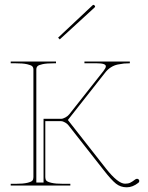

<svg xmlns="http://www.w3.org/2000/svg" viewBox="-20 -778 619 805"><path d="M223.6 -620.1 367.7 -755.4Q372.1 -759.8 376 -755.4Q380.9 -751 377 -747.1L230.5 -612.8ZM24.9 0V-7.3H44.9Q77.1 -7.3 94.5 -11.5Q111.8 -15.6 116 -21Q120.1 -26.4 120.1 -35.2V-486.3Q120.1 -494.6 115.5 -499.8Q110.8 -504.9 93.5 -508.8Q76.2 -512.7 44.9 -512.7H24.9V-520H214.8V-512.7H207.5Q175.8 -512.7 158.7 -509Q141.6 -505.4 137 -500.2Q132.3 -495.1 132.3 -486.3V-12.7H162.6V-279.8H235.8Q243.7 -279.8 254.2 -285.6Q264.6 -291.5 270 -298.3L413.6 -480Q423.8 -493.2 423.8 -500Q423.8 -512.7 385.7 -512.7H334V-520H524.4V-512.7Q510.3 -512.7 500 -511.7Q489.7 -510.7 474.1 -507.6Q458.5 -504.4 445.1 -495.8Q431.6 -487.3 421.4 -474.1L264.6 -274.9L424.3 -71.3Q474.6 -7.8 504.4 -7.8Q517.6 -7.8 526.1 -12Q534.7 -16.1 547.4 -25.9Q550.8 -28.3 554.7 -28.3Q558.6 -28.3 561.3 -25.6Q564 -22.9 564 -19Q564 -14.2 559.6 -11.2Q536.1 7.3 511.2 7.3Q485.4 7.3 466.1 -8.1Q446.8 -23.4 414.1 -65.4L267.6 -252Q263.2 -258.3 253.4 -264.2Q243.7 -270 235.8 -270H169.9V-35.2Q169.9 -26.4 174.1 -21Q178.2 -15.6 195.6 -11.5Q212.9 -7.3 245.1 -7.3H274.9V0Z"/></svg>

Font: ZnikomitNo25
Style: Regular
Weight: 100
Designer: gluk
Foundry: gluk
Version: Version 0.56